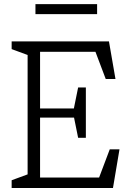

<svg xmlns="http://www.w3.org/2000/svg" viewBox="-20 -936 660 956"><path d="M38 -38.5 129 -72 117.5 -45V-685L129 -658L38 -691.5V-730H522.5L555 -542.5H506.5L447 -700L484 -678H164L179.5 -697.5V-388.5L155 -396H372.5L345.5 -384.5L369 -500.5H407.5V-250H369L345.5 -366L377.5 -350.5H155L179.5 -360.5V-39.5L153.5 -52H504L467 -35L526.5 -192.5H575L542.5 0H38ZM156.5 -915.5H463.5V-865.5H156.5Z"/></svg>

Font: Monaspace Xenon Var ExtraLight
Style: Regular
Weight: 200
Designer: Riley Cran and the Lettermatic Team
Version: Version 1.200 (Monaspace Xenon Var)